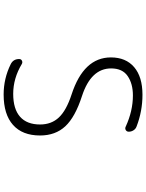

<svg xmlns="http://www.w3.org/2000/svg" viewBox="104 -908 792 1040"><g transform="rotate(90 500.0 -388.0)"><path d="M693.4 -689.5Q693.4 -678.7 684.6 -673.3Q675.8 -668 666 -672.9Q581.1 -711.9 497.1 -711.9Q433.6 -711.9 392.1 -683.6Q350.6 -655.3 350.6 -593.8Q350.6 -485.4 499 -436.5Q614.3 -399.4 664.1 -345.7Q713.9 -292 713.9 -209Q713.9 -113.3 656.7 -62.5Q599.6 -11.7 492.2 -11.7Q405.3 -11.7 328.1 -49.8Q299.8 -63.5 299.8 -95.7Q299.8 -106.4 308.6 -110.8Q317.4 -115.2 326.2 -110.4Q404.3 -63.5 488.3 -63.5Q570.3 -63.5 612.3 -100.6Q654.3 -137.7 654.3 -209Q654.3 -270.5 616.2 -311Q578.1 -351.6 491.2 -379.9Q291 -445.3 291 -592.8Q291 -673.8 343.8 -718.8Q396.5 -763.7 493.2 -763.7Q583 -763.7 666 -731.4Q678.7 -726.6 686 -714.8Q693.4 -703.1 693.4 -689.5Z"/></g></svg>

Font: Gen Jyuu Gothic L Monospace Light
Style: Regular
Weight: 300
Designer: [Source Han Sans]
Ryoko NISHIZUKA  (kana & ideographs); Paul D. Hunt (Latin, Greek & Cyrillic); Wenlong ZHANG  (bopomofo
Version: Version 1.002.20150607